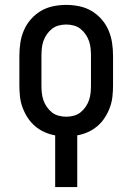

<svg xmlns="http://www.w3.org/2000/svg" viewBox="-20 -548 540 783"><path d="M205 215V4Q182 0 161 -9.5Q140 -19 122.5 -34Q105 -49 92.5 -68.5Q80 -88 72 -109.5Q64 -131 61.5 -154Q59 -177 59 -200V-320Q59 -347 63 -373.5Q67 -400 77.5 -424.5Q88 -449 106 -469.5Q124 -490 147 -503.5Q170 -517 196.5 -522.5Q223 -528 250 -528Q277 -528 303.5 -522.5Q330 -517 353 -503.5Q376 -490 394 -469.5Q412 -449 422.5 -424.5Q433 -400 437 -373.5Q441 -347 441 -320V-200Q441 -177 438.5 -154Q436 -131 428 -109.5Q420 -88 407.5 -68.5Q395 -49 377.5 -34Q360 -19 339 -9.5Q318 0 295 4V215ZM250 -72Q265 -72 280.5 -76Q296 -80 308 -89.5Q320 -99 329 -112Q338 -125 343 -139.5Q348 -154 349.5 -169.5Q351 -185 351 -200V-320Q351 -335 349.5 -350.5Q348 -366 343 -380.5Q338 -395 329 -408Q320 -421 308 -430.5Q296 -440 280.5 -444Q265 -448 250 -448Q235 -448 219.5 -444Q204 -440 192 -430.5Q180 -421 171 -408Q162 -395 157 -380.5Q152 -366 150.5 -350.5Q149 -335 149 -320V-200Q149 -185 150.5 -169.5Q152 -154 157 -139.5Q162 -125 171 -112Q180 -99 192 -89.5Q204 -80 219.5 -76Q235 -72 250 -72Z"/></svg>

Font: Iosevka Curly Slab Medium
Style: Regular
Weight: 500
Monospace: yes
Designer: Belleve Invis
Foundry: Belleve Invis
Version: Version 22.1.2; ttfautohint (v1.8.4)